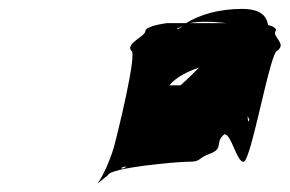

<svg xmlns="http://www.w3.org/2000/svg" viewBox="-20 -870 652 432"><path d="M275 -756C291 -756 241 -555 236 -538C226 -505 212 -476 204 -464C195 -452 201 -459 223 -476C228 -493 380 -506 400 -506C436 -506 420 -512 452 -524C485 -536 462 -550 485 -568C501 -568 512 -506 528 -506C545 -506 588 -756 604 -756C626 -772 592 -787 600 -800C604 -806 594 -811 583 -814C579 -843 552 -850 525 -850C473 -850 429 -837 399 -818H356C356 -818 307 -812 307 -800C307 -788 263 -773 275 -756ZM264 -496C262 -493 259 -491 256 -491C248 -491 253 -493 264 -496ZM380 -806C383 -808 387 -810 391 -812L383 -806C375 -800 382 -814 380 -806ZM361 -678C377 -697 402 -709 428 -718C414 -704 400 -690 386 -678ZM407 -818C426 -822 455 -822 490 -818ZM488 -795H492C490 -795 487 -795 488 -795ZM537 -609C538 -606 540 -604 541 -601C538 -592 538 -598 537 -609Z"/></svg>

Font: bitstorm
Style: exextobl
Weight: 400
Version: Version 0.2